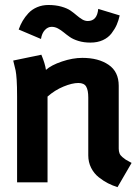

<svg xmlns="http://www.w3.org/2000/svg" viewBox="-20 -734 558 773"><path d="M174.8 -713.9Q204.1 -713.9 227.3 -707.3Q250.5 -700.7 264.2 -691.2Q277.8 -681.6 288.8 -672.1Q299.8 -662.6 310.8 -656Q321.8 -649.4 333.5 -649.4Q371.1 -649.4 375.5 -698.2L461.9 -671.9Q457.5 -651.9 450 -634.5Q442.4 -617.2 429.2 -599.9Q416 -582.5 394.3 -572.5Q372.6 -562.5 344.2 -562.5Q317.4 -562.5 295.9 -569.1Q274.4 -575.7 261.2 -585Q248 -594.2 236.8 -603.5Q225.6 -612.8 213.4 -619.4Q201.2 -626 188 -626Q172.4 -626 160.4 -612.8Q148.4 -599.6 145 -577.1L55.2 -615.2Q62 -634.3 71.3 -650.1Q80.6 -666 94.7 -681.2Q108.9 -696.3 129.6 -705.1Q150.4 -713.9 174.8 -713.9ZM165 -452.6Q186 -471.7 229.2 -486.3Q272.5 -501 311.5 -501Q376.5 -501 417.2 -473.1Q458 -445.3 458 -388.7V-135.7Q458 -125 461.2 -116.7Q464.4 -108.4 472.7 -101.6Q481 -94.7 486.1 -91.3Q491.2 -87.9 504.4 -81.1Q507.8 -79.1 509.8 -78.1L453.1 19.5Q433.1 13.2 414.8 3.9Q396.5 -5.4 377.4 -20.5Q358.4 -35.6 346.9 -58.3Q335.4 -81.1 335.4 -108.4V-341.3Q335.4 -371.1 326.9 -385.5Q318.4 -399.9 295.4 -399.9Q270.5 -399.9 235.6 -385.5Q200.7 -371.1 171.4 -345.2V0H48.8V-344.7Q48.8 -387.2 47.1 -412.4Q45.4 -437.5 43 -449.7Q40.5 -461.9 33.2 -490.2L146.5 -513.7Q161.6 -477.5 165 -452.6Z"/></svg>

Font: Fantasque Sans Mono
Style: Bold
Weight: 700
Monospace: yes
Designer: Jany Belluz
Version: Version 1.8.0 ; ttfautohint (v1.8.2)